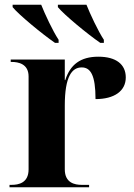

<svg xmlns="http://www.w3.org/2000/svg" viewBox="-20 -786 563 806"><path d="M211 -606H226V-619C202 -655 168 -728 153 -766H33V-756C58 -725 157 -643 211 -606ZM401 -606H416V-619C392 -655 358 -728 343 -766H223V-756C248 -725 347 -643 401 -606ZM20 0H354V-10H323C294 -10 252 -18 252 -75V-343C252 -465 282 -503 323 -503C360 -503 381 -471 381 -370C460 -370 508 -404 508 -461C508 -516 467 -548 393 -548C318 -548 275 -515 254 -450H252V-536H25V-526H29C57 -526 100 -518 100 -465V-75C100 -18 58 -10 29 -10H20Z"/></svg>

Font: Noto Serif Display
Style: Bold
Weight: 700
Designer: Monotype Design Team
Foundry: Monotype Imaging Inc.
Version: Version 2.009